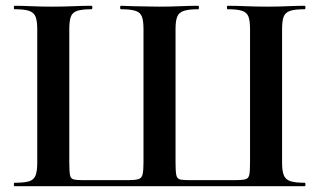

<svg xmlns="http://www.w3.org/2000/svg" viewBox="-20 -645 1107 665"><path d="M30 0Q28 0 28 -6Q28 -12 30 -12Q64 -12 80.5 -17Q97 -22 103 -37Q109 -52 109 -81V-544Q109 -573 103 -587.5Q97 -602 80.5 -607.5Q64 -613 30 -613Q28 -613 28 -619Q28 -625 30 -625Q56.3 -625 89.1 -623.5Q122 -622 158 -622Q199.4 -622 234.2 -623.5Q268.9 -625 297 -625Q300 -625 300 -619Q300 -613 297 -613Q264 -613 247.5 -607.5Q231 -602 225.5 -587.5Q220 -573 220 -544V-83Q220 -52 222.4 -39Q224.8 -26 235.4 -23.5Q246 -21 270 -21H422Q448 -21 459.5 -24.5Q471 -28 474 -41.5Q477 -55 477 -83V-544Q477 -573 471.5 -587.5Q466 -602 449 -607.5Q432 -613 399 -613Q396 -613 396 -619Q396 -625 399 -625Q416 -624 443 -623.5Q470 -623 495.5 -622.5Q521 -622 533 -622Q570 -622 604.5 -623.5Q639 -625 667 -625Q669 -625 669 -619Q669 -613 667 -613Q634 -613 617 -607.5Q600 -602 594 -587.6Q588 -573.1 588 -544.2V-83Q588 -52.4 590.5 -39.2Q593 -26 603.5 -23.5Q614 -21 639 -21H791Q818.5 -21 829.8 -24Q841.1 -27 843.6 -40Q846 -53 846 -83V-544Q846 -573 840.5 -587.5Q835 -602 818.5 -607.5Q802 -613 768 -613Q766 -613 766 -619Q766 -625 768 -625Q797 -625 831.8 -623.5Q866.5 -622 908 -622Q944 -622 976.5 -623.5Q1009 -625 1035 -625Q1038 -625 1038 -619Q1038 -613 1035 -613Q1002.1 -613 985.2 -607.5Q968.3 -602 962.6 -587.5Q957 -573 957 -544V-81Q957 -53 963 -38Q969 -23 985.8 -17.5Q1002.6 -12 1035.4 -12Q1038 -12 1038 -6Q1038 0 1034.8 0Z"/></svg>

Font: Cormorant Infant Light
Style: Regular
Weight: 300
Designer: Christian Thalmann (Catharsis Fonts)
Foundry: Catharsis Fonts
Version: Version 4.001